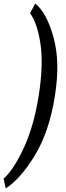

<svg xmlns="http://www.w3.org/2000/svg" viewBox="-67 -816 367 1063"><path d="M236.3 -280.3Q204.6 -84 125 45.9Q45.4 175.8 -35.6 227.1L-46.9 173.3Q9.8 122.1 65.4 1.5Q121.1 -119.1 147.9 -290Q174.3 -461.4 156.7 -575.2Q139.2 -689 99.6 -742.7L127.9 -796.4Q190.9 -747.1 229 -610.4Q267.1 -473.6 237.3 -288.1Z"/></svg>

Font: RobotoCondensed-Italic
Style: Italic
Weight: 400
Designer: Google
Version: Version 1.200311; 2013